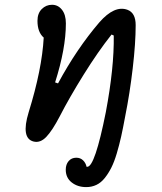

<svg xmlns="http://www.w3.org/2000/svg" viewBox="-20 -566 660 784"><path d="M332 198Q297 198 272.8 179Q248.5 160 248.5 127Q248.5 105.5 260.2 91.8Q272 78 291.5 78Q308 78 319 88.5Q330 99 333.5 115H336.5Q367.5 115 412 -107.5Q446.5 -290.5 444.5 -421L435.5 -425Q380 -355 321.5 -261Q263 -167 224 -91Q193.5 -32.5 169 -7Q144.5 18.5 117.5 12Q64.5 -1 97 -107.5Q151.5 -283 158.5 -412.5Q133 -434.5 133 -481Q133 -511.5 150.5 -529Q168 -546.5 192.5 -546.5Q217 -546.5 233 -526.2Q249 -506 249 -470.5Q249 -368 205 -229.5L217 -225.5Q293 -366.5 385.5 -474.5Q447.5 -545.5 500.5 -526Q534 -513.5 534 -463.5Q534 -390.5 522 -287.5Q510 -184.5 491 -90Q482.5 -43.5 474.8 -8.8Q467 26 456.8 60.5Q446.5 95 434.5 118.8Q422.5 142.5 407.5 161.2Q392.5 180 373.5 189Q354.5 198 332 198Z"/></svg>

Font: Monaspace Radon
Style: Regular
Weight: 400
Designer: Riley Cran & the Lettermatic Team
Foundry: Lettermatic
Version: Version 1.000 (Monaspace Radon)